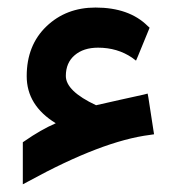

<svg xmlns="http://www.w3.org/2000/svg" viewBox="-20 -477 458 499"><path d="M229.7 -203.5Q249.9 -208.1 291.2 -217.4Q332.5 -226.7 353.7 -231.2L363.7 -233.8L365.7 -223.2L378.8 -138L380.4 -128L369.8 -126.4Q245.8 -110.8 54.4 -6L39.3 2V-15.1V-102.3V-107.3L43.8 -110.3Q85.6 -139.5 124.9 -156.7Q49.4 -203 49.4 -279.1Q49.4 -359.2 100.5 -408.3Q151.6 -457.4 228.2 -457.4Q315.4 -457.4 363.7 -409.6L368.8 -405L366.2 -398.5L338.5 -331L333.5 -319.4L323.4 -327Q285.1 -353.1 234.8 -353.1Q197 -353.1 174.1 -333.5Q151.1 -313.9 151.1 -279.6Q151.1 -240.3 229.7 -203.5Z"/></svg>

Font: Vazir FD Medium
Style: Regular
Weight: 500
Foundry: DejaVu fonts team - Redesigned by Saber Rastikerdar
Version: Version 21.10;October 20, 2019;FontCreator 12.0.0.2547 64-bi